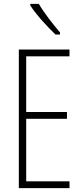

<svg xmlns="http://www.w3.org/2000/svg" viewBox="-20 -969 425 989"><path d="M180 -949H136V-941C167 -892 227 -828 266 -791H289V-802C252 -846 212 -895 180 -949ZM338 0V-35H115V-357H325V-392H115V-679H338V-714H77V0Z"/></svg>

Font: Noto Sans Thai Looped ExtraCondensed ExtraLight
Style: Regular
Weight: 200
Width: 2
Designer: Sasikarn Vongin, Ben Mitchell
Foundry: The Fontpad Ltd
Version: Version 1.001